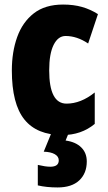

<svg xmlns="http://www.w3.org/2000/svg" viewBox="-20 -583 473 843"><path d="M254 10Q142 10 87 -58.5Q32 -127 32 -274Q32 -355 55.5 -420.5Q79 -486 128.5 -524.5Q178 -563 257 -563Q303 -563 340 -552.5Q377 -542 410 -521L367 -392Q318 -425 268 -425Q235 -425 215.5 -386Q196 -347 196 -274Q196 -128 272 -128Q335 -128 396 -177V-39Q337 10 254 10ZM361 126Q361 178 328 209Q295 240 233 240Q184 240 146 231V141Q163 145 176.5 147Q190 149 201 149Q238 149 238 121Q238 104 220.5 94Q203 84 172 83L206 0H282L268 34Q312 40 336.5 64Q361 88 361 126Z"/></svg>

Font: Noto Sans Khmer UI ExtraCondensed Black
Style: Regular
Weight: 900
Width: 2
Designer: Danh Hong and the Monotype Design Team
Foundry: Monotype Imaging Inc.
Version: Version 2.002; ttfautohint (v1.8.4.7-5d5b)